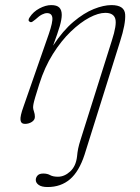

<svg xmlns="http://www.w3.org/2000/svg" viewBox="-20 -479 550 754"><path d="M312 128.5Q290.5 194.5 254.8 225Q219 255.5 167 255.5Q143.5 255.5 132 247.2Q120.5 239 120.5 227.5Q120.5 218 127.5 210.2Q134.5 202.5 150 202.5Q166 202.5 177 208.8Q188 215 207.5 215Q233 215 255.5 194.5Q278 174 282.5 136Q284 119 287 104.2Q290 89.5 296.5 69.5L419 -319Q439.5 -382 432.8 -405.2Q426 -428.5 393.5 -428.5Q366.5 -428.5 331 -409.8Q295.5 -391 258 -355Q220.5 -319 187.8 -267Q155 -215 134 -148Q123.5 -114.5 118.2 -96.8Q113 -79 111.5 -70.8Q110 -62.5 110 -57Q110 -50.5 113.5 -40.8Q117 -31 117 -20Q117 -8 105 -0.2Q93 7.5 78 7.5Q62.5 7.5 60.5 -7.5Q58.5 -22.5 72.5 -61L171.5 -345Q188 -393 185.5 -410.2Q183 -427.5 164.5 -427.5Q156 -427.5 145 -422Q134 -416.5 119 -402.5Q112.5 -397.5 107.5 -394Q102.5 -390.5 97.5 -393Q87.5 -398 96.5 -411Q110.5 -433 135 -446Q159.5 -459 181 -459Q203.5 -459 213 -449.2Q222.5 -439.5 222.5 -420.5Q222.5 -403.5 214.8 -376.5Q207 -349.5 188.5 -300Q227 -358.5 268.2 -393.2Q309.5 -428 348.2 -443.5Q387 -459 417.5 -459Q469 -459 471.5 -422.5Q474 -386 451.5 -316Z"/></svg>

Font: Fraunces 9pt S050 Thin
Style: Italic
Weight: 100
Italic angle: -16°
Version: Version 1.000; ttfautohint (v1.8.3)